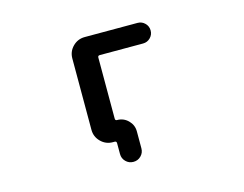

<svg xmlns="http://www.w3.org/2000/svg" viewBox="-91 -690 1182 932"><g transform="rotate(-15 500.0 -224.0)"><path d="M418.9 45.9V-8.8Q418.9 -18.6 409.2 -18.6H400.4Q365.2 -18.6 340.3 -43.5Q315.4 -68.4 315.4 -103.5V-461.9Q315.4 -497.1 340.3 -522Q365.2 -546.9 400.4 -546.9H666Q687.5 -546.9 702.6 -531.7Q717.8 -516.6 717.8 -495.1Q717.8 -473.6 702.6 -458.5Q687.5 -443.4 666 -443.4H448.2Q438.5 -443.4 438.5 -433.6V-127Q438.5 -117.2 447.3 -117.2Q480.5 -117.2 503.4 -94.2Q526.4 -71.3 526.4 -39.1V45.9Q526.4 68.4 510.7 84Q495.1 99.6 472.7 99.6Q450.2 99.6 434.6 84Q418.9 68.4 418.9 45.9Z"/></g></svg>

Font: Rounded-X Mgen+ 1m medium
Style: Regular
Weight: 500
Designer: [Source Han Sans]
Ryoko NISHIZUKA  (kana & ideographs); Paul D. Hunt (Latin, Greek & Cyrillic); Wenlong ZHANG  (bopomofo
Version: Version 1.059.20150602